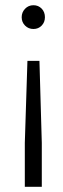

<svg xmlns="http://www.w3.org/2000/svg" viewBox="-20 -551 241 735"><path d="M63 -485Q63 -504 76 -517.5Q89 -531 108 -531Q127 -531 139.5 -518Q152 -505 152 -485Q152 -466 139.5 -453Q127 -440 108 -440Q89 -440 76 -453Q63 -466 63 -485ZM140 164H75V-4L85 -318H131L140 -4Z"/></svg>

Font: TypoPRO Montserrat Alternates
Style: Regular
Weight: 300
Designer: Julieta Ulanovsky
Foundry: Julieta Ulanovsky
Version: Version 6.001